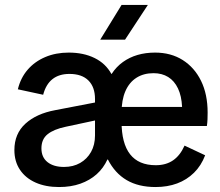

<svg xmlns="http://www.w3.org/2000/svg" viewBox="-20 -742 888 774"><path d="M385 -261 245 -231Q197 -221 172 -201Q147 -181 147 -144Q147 -108 171.5 -88.5Q196 -69 238 -69Q275 -69 303 -85Q331 -101 347 -129.5Q363 -158 363 -196V-343Q363 -391 336.5 -417.5Q310 -444 260 -444Q218 -444 191.5 -423Q165 -402 154 -360L52 -382Q63 -428 91.5 -461Q120 -494 162.5 -512Q205 -530 257 -530Q317 -530 361.5 -508Q406 -486 429 -444H430Q449 -473 475.5 -492Q502 -511 534.5 -520.5Q567 -530 605 -530Q669 -530 716.5 -500Q764 -470 790.5 -416Q817 -362 817 -288Q817 -274 816.5 -261Q816 -248 814 -234H455V-311H714Q712 -355 697.5 -385.5Q683 -416 658 -431.5Q633 -447 599 -447Q559 -447 530 -428.5Q501 -410 485.5 -374.5Q470 -339 470 -287V-252Q470 -164 504.5 -120Q539 -76 608 -76Q649 -76 677.5 -95.5Q706 -115 724 -155L807 -116Q791 -74 762 -45.5Q733 -17 694 -2.5Q655 12 607 12Q538 12 490.5 -16Q443 -44 415 -99H413Q397 -64 369.5 -39.5Q342 -15 304 -1.5Q266 12 218 12Q164 12 123.5 -6Q83 -24 60.5 -57.5Q38 -91 38 -137Q38 -203 82.5 -243.5Q127 -284 203 -298L385 -333ZM470 -722H576L484 -582H384Z"/></svg>

Font: TikTok Sans 24pt Medium
Style: Regular
Weight: 500
Version: Version 4.000